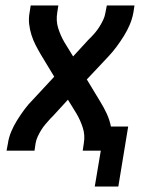

<svg xmlns="http://www.w3.org/2000/svg" viewBox="-20 -550 540 701"><path d="M326 131 348 0H282L286 -27Q291 -56 282.5 -83Q274 -110 260 -134L228 -186L173 -126Q171 -124 168.5 -121.5Q166 -119 164 -117Q155 -107 146 -96.5Q137 -86 130 -74.5Q123 -63 117.5 -51Q112 -39 110 -27L106 0H4L9 -27Q12 -48 21 -69.5Q30 -91 42.5 -111Q55 -131 69 -150Q83 -169 100 -186L178 -270L129 -351Q119 -368 110 -385.5Q101 -403 95 -422Q89 -441 86.5 -461.5Q84 -482 88 -504L92 -530H193L189 -504Q184 -474 192.5 -447Q201 -420 215 -396L247 -344L302 -404Q304 -406 306.5 -408.5Q309 -411 311 -413Q321 -423 329.5 -433.5Q338 -444 345 -455.5Q352 -467 357.5 -479Q363 -491 365 -504L370 -530H471L467 -504Q463 -482 454 -460.5Q445 -439 432.5 -419Q420 -399 406 -380Q392 -361 376 -344L297 -260L346 -179Q359 -158 369.5 -135.5Q380 -113 385 -88H448L412 131Z"/></svg>

Font: Iosevka Curly Semibold Oblique
Style: Regular
Weight: 600
Italic angle: -9°
Monospace: yes
Designer: Belleve Invis
Foundry: Belleve Invis
Version: Version 11.1.0; ttfautohint (v1.8.3)